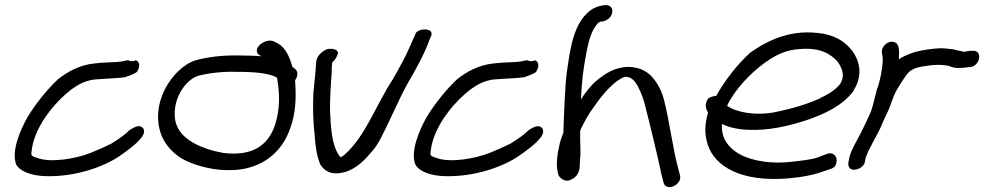

<svg xmlns="http://www.w3.org/2000/svg" viewBox="-20 -691 3973 775"><path d="M108 -83C109 -95 112 -111 119 -132C145 -208 205 -281 268 -330C299 -352 324 -365 360 -370C372 -371 391 -372 401 -373C424 -375 462 -375 488 -380H489V-381C538 -397 535 -405 535 -405C546 -423 544 -442 528 -448C518 -442 509 -443 496 -448C479 -445 476 -443 455 -441C424 -439 395 -439 362 -435C301 -429 252 -401 214 -371C171 -331 122 -270 91 -218C61 -165 24 -78 46 -26C62 2 108 18 162 20C283 24 397 -17 461 -60C491 -81 530 -108 550 -135H551C559 -146 571 -169 549 -180C533 -188 502 -165 502 -165C487 -149 457 -128 429 -111C405 -99 376 -86 346 -74C288 -51 185 -32 129 -54C108 -61 105 -62 107 -79Z M638 -131C658 -92 695 -54 752 -33C801 -14 875 4 957 -8C1052 -24 1120 -83 1151 -172C1175 -235 1175 -303 1172 -351L1171 -367C1181 -380 1185 -399 1173 -411L1160 -422C1150 -457 1135 -496 1103 -515L1091 -521C1055 -545 989 -492 1029 -467H1031L1035 -464C1010 -466 983 -467 952 -467C885 -469 822 -462 771 -448C719 -432 675 -385 649 -337C606 -257 613 -181 638 -131ZM783 -386C824 -396 880 -403 935 -401H936C1010 -401 1064 -396 1098 -378L1099 -372C1108 -319 1113 -252 1088 -181C1060 -103 997 -59 880 -74C795 -89 726 -124 700 -171C692 -186 687 -200 686 -216C678 -291 726 -369 783 -386Z M1256 -437C1254 -401 1249 -359 1245 -316C1242 -261 1244 -198 1250 -146C1253 -101 1259 -57 1274 -25C1286 -8 1310 21 1374 3C1420 -11 1455 -48 1479 -77C1495 -94 1507 -114 1518 -135C1554 -204 1586 -282 1623 -350C1655 -405 1692 -469 1715 -534L1720 -545C1722 -550 1724 -557 1719 -564C1706 -578 1669 -574 1658 -557L1653 -544C1649 -536 1642 -522 1635 -504C1617 -462 1590 -414 1565 -370C1496 -265 1456 -141 1369 -65C1364 -62 1359 -58 1355 -56L1351 -60V-62H1350C1318 -105 1315 -181 1312 -247C1312 -297 1315 -349 1319 -398C1319 -416 1319 -426 1321 -439C1325 -443 1339 -455 1344 -476C1346 -485 1334 -494 1315 -494C1308 -494 1302 -494 1292 -489C1276 -479 1257 -464 1256 -437Z M1719 -83C1720 -95 1723 -111 1730 -132C1756 -208 1816 -281 1879 -330C1910 -352 1935 -365 1971 -370C1983 -371 2002 -372 2012 -373C2035 -375 2073 -375 2099 -380H2100V-381C2149 -397 2146 -405 2146 -405C2157 -423 2155 -442 2139 -448C2129 -442 2120 -443 2107 -448C2090 -445 2087 -443 2066 -441C2035 -439 2006 -439 1973 -435C1912 -429 1863 -401 1825 -371C1782 -331 1733 -270 1702 -218C1672 -165 1635 -78 1657 -26C1673 2 1719 18 1773 20C1894 24 2008 -17 2072 -60C2102 -81 2141 -108 2161 -135H2162C2170 -146 2182 -169 2160 -180C2144 -188 2113 -165 2113 -165C2098 -149 2068 -128 2040 -111C2016 -99 1987 -86 1957 -74C1899 -51 1796 -32 1740 -54C1719 -61 1716 -62 1718 -79Z M2411 -604C2461 -613 2467 -677 2418 -670C2406 -668 2391 -666 2374 -656H2373C2293 -606 2281 -488 2268 -399C2261 -351 2256 -221 2254 -155C2247 -137 2240 -119 2237 -100C2227 -57 2224 -16 2234 14L2235 18C2237 21 2258 51 2289 32C2323 14 2320 -17 2321 -44C2326 -81 2320 -121 2322 -163L2324 -169L2337 -195C2344 -208 2351 -221 2360 -235C2397 -289 2442 -352 2494 -378C2498 -380 2504 -381 2509 -381C2530 -378 2541 -366 2554 -344C2562 -328 2572 -307 2580 -280C2603 -191 2632 -72 2650 13L2658 45C2667 85 2734 56 2725 18L2717 -13C2696 -91 2682 -202 2661 -285C2654 -314 2643 -338 2630 -357C2610 -388 2581 -418 2520 -421H2519C2462 -421 2424 -394 2392 -369C2365 -347 2344 -319 2325 -290C2329 -368 2333 -405 2348 -484C2356 -526 2368 -565 2385 -587C2395 -600 2395 -599 2404 -604Z M3426 -327C3467 -392 3446 -451 3420 -486C3397 -515 3364 -544 3302 -555C3176 -576 3082 -530 3009 -479C2958 -433 2908 -370 2871 -304C2855 -303 2844 -297 2839 -294C2821 -269 2831 -248 2838 -237C2823 -183 2824 -147 2837 -107C2865 -19 2972 45 3162 29C3218 24 3258 16 3288 6L3329 -8C3339 -10 3345 -15 3349 -18C3363 -40 3357 -60 3346 -67C3340 -72 3332 -74 3322 -71H3321L3279 -55C3255 -47 3215 -42 3166 -37C3069 -28 2990 -49 2949 -79C2910 -107 2891 -142 2894 -191C2916 -179 2952 -169 3000 -167C3086 -163 3167 -184 3230 -204C3309 -230 3383 -266 3426 -325ZM2915 -264C2943 -326 3007 -394 3066 -437C3111 -469 3150 -489 3208 -493C3292 -500 3333 -473 3361 -442C3378 -418 3393 -386 3371 -352C3355 -331 3326 -311 3292 -296V-295C3240 -271 3179 -253 3112 -239C3029 -222 2950 -238 2915 -264Z M3496 -242C3483 -212 3468 -180 3453 -151C3438 -122 3418 -90 3409 -58L3405 -38C3402 -24 3406 -6 3427 -6C3446 -6 3464 -18 3470 -33L3474 -53C3488 -95 3518 -139 3539 -186V-187C3550 -215 3568 -245 3577 -275C3584 -295 3593 -317 3602 -332L3618 -358L3637 -386C3652 -409 3675 -419 3712 -424L3733 -427C3754 -430 3779 -430 3800 -427C3815 -425 3830 -414 3857 -417C3867 -417 3877 -418 3889 -420H3897C3939 -427 3947 -491 3904 -486H3896C3888 -484 3881 -484 3869 -482C3868 -482 3866 -483 3863 -484L3847 -487C3839 -489 3833 -491 3826 -492L3800 -495C3766 -499 3733 -492 3709 -489H3708L3677 -482H3676C3651 -474 3625 -464 3608 -451C3609 -474 3613 -510 3594 -519C3567 -534 3534 -501 3540 -476C3541 -467 3543 -465 3543 -456C3544 -433 3539 -403 3532 -371C3529 -358 3525 -345 3522 -336L3521 -335C3517 -318 3513 -305 3509 -289L3505 -272C3502 -261 3496 -243 3496 -242Z"/></svg>

Font: Stray Cat
Style: ExBdExtObl
Weight: 800
Version: Version 1.0